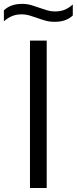

<svg xmlns="http://www.w3.org/2000/svg" viewBox="-60 -944 386 964"><path d="M90.5 0V-740H174.5V0ZM213.5 -834.5Q188.5 -834.5 166.8 -840.8Q145 -847 124.5 -854.5Q106 -861 87.8 -866.5Q69.5 -872 50 -872Q21.5 -872 0.5 -863.2Q-20.5 -854.5 -40.5 -837V-892Q-23.5 -908 -1.5 -916.2Q20.5 -924.5 51.5 -924.5Q76.5 -924.5 98.2 -918Q120 -911.5 140.5 -904Q159 -897.5 177.2 -892Q195.5 -886.5 215 -886.5Q243.5 -886.5 264.5 -895Q285.5 -903.5 305.5 -921.5V-866.5Q289 -850.5 266.8 -842.5Q244.5 -834.5 213.5 -834.5Z"/></svg>

Font: Encode Sans SemiExpanded
Style: Regular
Weight: 400
Width: 6
Designer: Multiple Designers
Foundry: Impallari Type
Version: Version 3.002